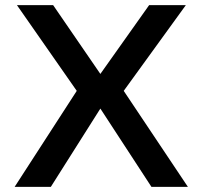

<svg xmlns="http://www.w3.org/2000/svg" viewBox="-20 -728 789 748"><path d="M279 -374 46 -708H187L371 -440L561 -708H704L462 -374L712 0H570L371 -305L178 0H37Z"/></svg>

Font: Metropolitano Medium
Style: Regular
Weight: 500
Designer: Fonts by Alex Slobzheninov & Chris M. Simpson / Changes by Cristiano Sobral
Foundry: Fonts by Alex Slobzheninov & Chris M. Simpson / Changes by Cristiano Sobral
Version: Version 1.00;August 30, 2020;FontCreator 13.0.0.2681 64-bit